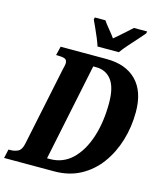

<svg xmlns="http://www.w3.org/2000/svg" viewBox="-153 -1027 942 1123"><g transform="rotate(15 317.5 -465.5)"><path d="M-20 0 -8 -54H4Q28 -54 49 -64Q70 -74 78 -112L177 -587Q180 -600 182.5 -611Q185 -622 185 -628Q185 -649 170 -654.5Q155 -660 128 -660H118L131 -714H410Q526 -714 590.5 -648.5Q655 -583 655 -459Q655 -368 630 -285.5Q605 -203 557.5 -138.5Q510 -74 441 -37Q372 0 283 0ZM240 -63Q319 -63 374.5 -116Q430 -169 460 -261Q490 -353 490 -468Q490 -563 456 -607.5Q422 -652 363 -652H345L223 -63ZM339 -771Q333 -791 321.5 -818.5Q310 -846 298 -872.5Q286 -899 277 -918L280 -931H344Q355 -914 377.5 -887Q400 -860 414 -840Q430 -853 449.5 -870.5Q469 -888 487 -904Q505 -920 517 -931H597L594 -918Q578 -899 555 -873.5Q532 -848 508.5 -821.5Q485 -795 468 -771Z"/></g></svg>

Font: Noto Serif ExtraCondensed ExtraBold
Style: Italic
Weight: 800
Width: 2
Italic angle: -12°
Designer: Monotype Design Team
Foundry: Monotype Imaging Inc.
Version: Version 2.013